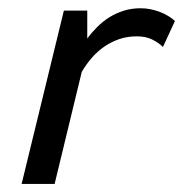

<svg xmlns="http://www.w3.org/2000/svg" viewBox="-20 -457 455 477"><path d="M384.8 -340.3Q374.5 -350.6 358.6 -358.6Q342.8 -366.7 319.8 -366.7Q296.4 -366.7 276.4 -359.9Q256.3 -353 239 -341.1Q221.7 -329.1 207.8 -313Q193.8 -296.9 183.1 -278.3L115.7 0H33.7L138.7 -430.7H196.8V-361.3Q208 -376.5 221.7 -390.1Q235.4 -403.8 251.7 -414.1Q268.1 -424.3 287.4 -430.4Q306.6 -436.5 329.6 -436.5Q341.3 -436.5 353.8 -434.1Q366.2 -431.6 377.4 -427.2Q388.7 -422.9 398.4 -417Q408.2 -411.1 414.6 -404.8Z"/></svg>

Font: PT Astra Sans
Style: Italic
Weight: 400
Italic angle: -16°
Designer: A.Korolkova, I. Chaeva
Foundry: ParaType Ltd
Version: Version 1.001; ttfautohint (v1.6)